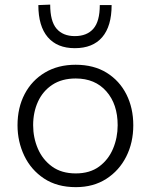

<svg xmlns="http://www.w3.org/2000/svg" viewBox="-20 -780 637 811"><path d="M300.5 10.5Q221 10.5 166 -26Q111 -62.5 82.5 -122.2Q54 -182 54 -251Q54 -325 84.2 -382.8Q114.5 -440.5 169.8 -473.5Q225 -506.5 299.5 -506.5Q376 -506.5 430.5 -472.8Q485 -439 514 -381.2Q543 -323.5 543 -251Q543 -177.5 513.2 -118.5Q483.5 -59.5 429 -24.5Q374.5 10.5 300.5 10.5ZM300 -47.5Q359.5 -47.5 398.8 -76.5Q438 -105.5 457.5 -152Q477 -198.5 477 -251Q477 -340 429.2 -394.2Q381.5 -448.5 300 -448.5Q241.5 -448.5 201.2 -422Q161 -395.5 140.5 -350.8Q120 -306 120 -251Q120 -198.5 140 -152Q160 -105.5 200 -76.5Q240 -47.5 300 -47.5ZM296 -576.5Q221.5 -576.5 181.8 -623Q142 -669.5 142 -758.5L192 -760.5Q192 -690 219 -658.8Q246 -627.5 296 -627.5Q347 -627.5 374.2 -658.5Q401.5 -689.5 401.5 -758.5H451.5Q451.5 -669.5 411.8 -623Q372 -576.5 296 -576.5Z"/></svg>

Font: Commissioner Light
Style: Regular
Weight: 300
Designer: Kostas Bartsokas
Foundry: Kostas Bartsokas
Version: Version 1.000; ttfautohint (v1.8.3)